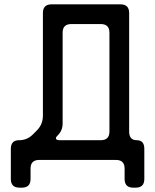

<svg xmlns="http://www.w3.org/2000/svg" viewBox="-20 -729 716 886"><path d="M30 97Q30 137 70 137H81Q121 137 121 97V49Q121 9 161 9H515Q555 9 555 49V97Q555 137 595 137H606Q646 137 646 97V-42Q646 -82 611 -82Q576 -82 576 -122V-669Q576 -709 536 -709H218Q178 -709 178 -669V-195Q178 -155 150 -127L131 -108Q105 -82 68 -82Q30 -82 30 -42ZM238 -91Q238 -95 241.5 -99Q245 -103 247 -105Q269 -127 269 -159V-578Q269 -618 309 -618H445Q485 -618 485 -578V-122Q485 -82 445 -82H256Q238 -82 238 -91Z"/></svg>

Font: WDXL Lubrifont SC
Style: Regular
Weight: 400
Designer: [WDXL Lubrifont] Copyright 2020-2022 (c) NightFurySL2001, Skr-ZERO; [ZCOOL QingKe HuangYou] Copyright 2018-2022 (c) The 
Version: Version 2.001;hotconv 1.1.1;makeotfexe 2.6.0